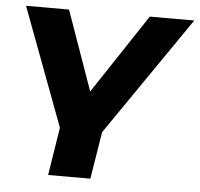

<svg xmlns="http://www.w3.org/2000/svg" viewBox="-50 -547 810 779"><g transform="rotate(5 355.0 -158.0)"><path d="M174 180 205 -15 25 -496H200L326 -140H293L529 -496H710L377 -12L346 180Z"/></g></svg>

Font: Nunito Sans 10pt Expanded ExtraBold
Style: Italic
Weight: 800
Width: 7
Italic angle: -9°
Designer: Vernon Adams
Foundry: Vernon Adams
Version: Version 3.101;gftools[0.9.27]